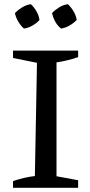

<svg xmlns="http://www.w3.org/2000/svg" viewBox="-20 -894 429 914"><path d="M42 0V-32Q69 -41 94.5 -47Q120 -53 146 -56L156 -595L42 -618V-653H352V-622Q329 -614 302.5 -607.5Q276 -601 249 -597V-55L352 -36V0ZM127 -874Q143 -859 154 -839.5Q165 -820 168 -799Q155 -784 135 -772.5Q115 -761 94 -758Q79 -771 67 -791Q55 -811 51 -832Q66 -847 85.5 -859Q105 -871 127 -874ZM303 -874Q319 -859 330.5 -839.5Q342 -820 345 -799Q331 -784 311 -772.5Q291 -761 271 -758Q254 -771 243 -791Q232 -811 228 -832Q242 -847 261.5 -859Q281 -871 303 -874Z"/></svg>

Font: Piazzolla 24pt Medium
Style: Regular
Weight: 500
Designer: Juan Pablo del Peral
Foundry: Huerta Tipografica
Version: Version 2.005